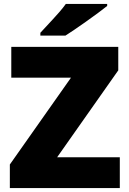

<svg xmlns="http://www.w3.org/2000/svg" viewBox="-20 -951 651 971"><path d="M585.9 0H29.8V-119.1L338.9 -558.1H37.1V-713.9H578.1V-595.2L269 -155.8H585.9ZM184.1 -771V-785.2Q259.3 -865.7 279.5 -889.2Q299.8 -912.6 313 -931.2H522V-920.9Q482.9 -889.6 414.6 -841.3Q346.2 -793 311 -771Z"/></svg>

Font: Open Sans ExtBd
Style: Bold
Weight: 800
Foundry: Ascender Corporation
Version: Version 1.10